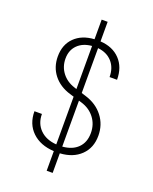

<svg xmlns="http://www.w3.org/2000/svg" viewBox="-180 -968 961 1206"><g transform="rotate(20 300.0 -365.0)"><path d="M285 140V9Q193 4 139 -48Q85 -100 85 -185H135Q135 -121 175.5 -81Q216 -41 285 -36V-355L258 -363Q186 -385 145.5 -436.5Q105 -488 105 -559Q105 -638 153.5 -686Q202 -734 285 -739V-870H325V-739Q408 -734 456.5 -683Q505 -632 505 -548H455Q455 -610 420 -649Q385 -688 325 -694V-394L354 -385Q429 -362 472 -306.5Q515 -251 515 -177Q515 -96 463.5 -46Q412 4 325 9V140ZM285 -406V-694Q225 -689 190 -654Q155 -619 155 -563Q155 -509 186 -468.5Q217 -428 270 -411ZM325 -36Q391 -41 428 -78Q465 -115 465 -177Q465 -235 432 -278Q399 -321 342 -338L325 -343Z"/></g></svg>

Font: JetBrains Mono NL Thin
Style: Regular
Weight: 100
Monospace: yes
Designer: Philipp Nurullin, Konstantin Bulenkov
Foundry: JetBrains
Version: Version 2.305; ttfautohint (v1.8.4.7-5d5b)